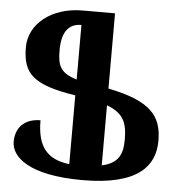

<svg xmlns="http://www.w3.org/2000/svg" viewBox="-52 -774 787 834"><g transform="rotate(5 341.0 -357.0)"><path d="M43 -544C43 -430 87 -383 275 -354V-54C175 -66 134 -121 134 -233C71 -233 26 -198 26 -130C26 -64 104 10 338 10C581 10 652 -79 652 -189C652 -297 602 -359 416 -396V-724H275C139 -724 43 -645 43 -544ZM506 -181C506 -117 488 -77 416 -61V-323C488 -296 506 -256 506 -181ZM190 -544C190 -621 218 -661 275 -661V-423C201 -445 190 -478 190 -544Z"/></g></svg>

Font: Noto Serif Armenian Condensed Extra
Style: Regular
Weight: 800
Width: 3
Designer: Monotype Design Team
Foundry: Monotype Imaging Inc.
Version: Version 1.901